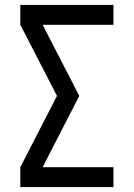

<svg xmlns="http://www.w3.org/2000/svg" viewBox="-20 -755 540 775"><path d="M62 0V-80L210 -368L62 -655V-735H438V-655H152L300 -368L152 -80H438V0Z"/></svg>

Font: Iosevka SS18 Medium
Style: Regular
Weight: 500
Monospace: yes
Designer: Belleve Invis
Foundry: Belleve Invis
Version: Version 25.1.1; ttfautohint (v1.8.4)